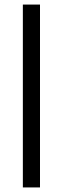

<svg xmlns="http://www.w3.org/2000/svg" viewBox="-20 -820 275 840"><path d="M80 -800V0H155V-800Z"/></svg>

Font: Sawarabi Gothic
Style: Regular
Weight: 400
Designer: mshio (mshio@users.sourceforge.jp)
Version: Version 20141215